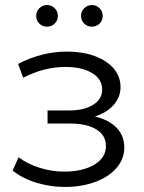

<svg xmlns="http://www.w3.org/2000/svg" viewBox="-20 -737 574 763"><path d="M474 -151Q474 -105 442.5 -69Q411 -33 357 -13.5Q303 6 238 6Q181 6 126 -10.5Q71 -27 30 -59L54 -112Q90 -85 138 -70Q186 -55 235 -55Q308 -55 354.5 -82.5Q401 -110 401 -157Q401 -199 363 -222.5Q325 -246 259 -246H169V-298H255Q314 -298 350 -320.5Q386 -343 386 -381Q386 -423 345.5 -447Q305 -471 240 -471Q155 -471 72 -428L52 -483Q146 -532 247 -532Q307 -532 355.5 -514.5Q404 -497 431.5 -465Q459 -433 459 -391Q459 -351 431.5 -320Q404 -289 357 -274Q413 -261 443.5 -229Q474 -197 474 -151ZM124 -674Q124 -692 136.5 -704.5Q149 -717 167 -717Q184 -717 197 -704.5Q210 -692 210 -674Q210 -656 197.5 -643.5Q185 -631 167 -631Q149 -631 136.5 -643Q124 -655 124 -674ZM302 -674Q302 -692 315 -704.5Q328 -717 345 -717Q363 -717 375.5 -704.5Q388 -692 388 -674Q388 -655 375.5 -643Q363 -631 345 -631Q327 -631 314.5 -643.5Q302 -656 302 -674Z"/></svg>

Font: CMG Sans
Style: Regular
Weight: 400
Designer: Julieta Ulanovsky
Foundry: Julieta Ulanovsky
Version: Version 7.200